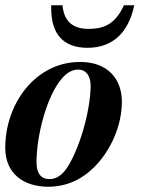

<svg xmlns="http://www.w3.org/2000/svg" viewBox="-23 -698 543 731"><path d="M280 -462C212 -462 148 -435 97 -385C37 -326 -3 -235 -3 -135C-3 -37 67 13 161 13C228 13 287 -13 336 -62C397 -123 441 -217 441 -311C441 -403 381 -462 284 -462ZM275 -433C304 -433 322 -410 322 -372C322 -285 285 -145 236 -65C215 -31 191 -16 165 -16C135 -16 116 -36 116 -80C116 -182 155 -335 215 -402C234 -423 254 -433 275 -433ZM449 -678C418 -612 380 -588 314 -588C250 -588 220 -621 215 -678H172V-665C172 -570 217 -516 310 -516C407 -516 467 -575 488 -678Z"/></svg>

Font: STIXGeneral
Style: Bold Italic
Weight: 700
Italic angle: -16.33°
Designer: MicroPress Inc., with final additions and corrections provided by Coen Hoffman, Elsevier (retired)
Version: Version 1.1.0